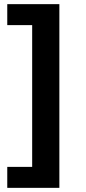

<svg xmlns="http://www.w3.org/2000/svg" viewBox="-20 -725 412 925"><path d="M15 180V79H135V-604H15V-705H266V180Z"/></svg>

Font: Nunito Sans 8pt
Style: Bold
Weight: 700
Version: Version 3.101;gftools[0.9.27]